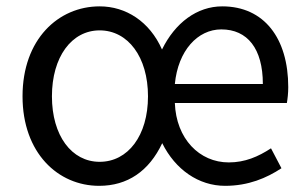

<svg xmlns="http://www.w3.org/2000/svg" viewBox="-20 -577 977 610"><path d="M295 13.4C385 13.4 453.3 -33 495.4 -122.1C537 -38.3 610.9 13.4 695.2 13.4C769.1 13.4 827 -11.4 874.2 -42.5L841 -105.8C800.2 -79.2 758.5 -61 706.8 -61C613.7 -61 539.7 -136 535.5 -249.7H891.4C893.8 -263.7 895.8 -280.9 895.8 -300.1C895.8 -455.3 819.2 -556.8 686.1 -556.8C605.9 -556.8 536.2 -504.5 494.7 -419.7C455.3 -508.8 379.9 -556.8 296.6 -556.8C165.4 -556.8 51.6 -452.3 51.6 -271C51.6 -91.1 164.3 13.4 295 13.4ZM296.6 -62.9C207.5 -62.9 145 -146.1 145 -271C145 -396.1 207.5 -480.5 296.6 -480.5C386.5 -480.5 450.2 -396.1 450.2 -271C450.2 -146.1 386.5 -62.9 296.6 -62.9ZM535.5 -310.1C545.7 -416.4 608.1 -483.6 683.1 -483.6C766.1 -483.6 815.1 -422.5 815.1 -310.1Z"/></svg>

Font: Source Han Sans JP VF
Style: Regular
Weight: 250
Designer: Ryoko NISHIZUKA 西塚涼子 (kana, bopomofo & ideographs); Paul D. Hunt (Latin, Greek & Cyrillic); Sandoll Communications 산돌커뮤니
Foundry: Adobe
Version: Version 2.004;hotconv 1.0.118;makeotfexe 2.5.65603